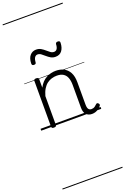

<svg xmlns="http://www.w3.org/2000/svg" viewBox="-310 -1226 1266 1941"><g transform="rotate(-20 323.0 -255.0)"><path d="M542 17Q522 17 506 10.5Q490 4 479 -8Q468 -20 462.5 -38.5Q457 -57 457 -82V-326Q457 -371 445 -403Q433 -435 406.5 -452Q380 -469 337 -469Q309 -469 282 -461Q255 -453 231.5 -435.5Q208 -418 189.5 -388Q171 -358 159 -314V-4Q159 6 152.5 10.5Q146 15 132 15Q119 15 113 10.5Q107 6 107 -4V-496Q107 -506 113 -510.5Q119 -515 132 -515Q146 -515 152.5 -510.5Q159 -506 159 -496V-405Q176 -437 197 -459Q218 -481 242.5 -494Q267 -507 292.5 -513Q318 -519 344 -519Q392 -519 429.5 -500Q467 -481 489 -440.5Q511 -400 511 -334V-94Q511 -74 515 -60Q519 -46 528.5 -38.5Q538 -31 553 -31Q563 -31 573 -34Q583 -37 593 -44.5Q603 -52 613 -62Q619 -68 625.5 -67.5Q632 -67 639 -60Q645 -54 646 -47.5Q647 -41 642 -34Q631 -19 614.5 -7Q598 5 580 11Q562 17 542 17ZM159 -650Q137 -650 137 -671Q138 -728 164 -758Q190 -788 230 -788Q260 -788 282 -775Q304 -762 322 -746Q340 -730 357.5 -717Q375 -704 395 -704Q416 -704 427.5 -721Q439 -738 440 -771Q443 -790 464 -790Q478 -790 483 -785Q488 -780 488 -768Q486 -715 462 -683.5Q438 -652 393 -652Q364 -652 342 -665Q320 -678 301.5 -694.5Q283 -711 265.5 -724Q248 -737 228 -737Q209 -737 197 -720Q185 -703 183 -669Q182 -659 177 -654.5Q172 -650 159 -650ZM0 623H646V633H0ZM0 -20H646V0H0ZM0 -505H646V-500H0ZM0 -1143H646V-1133H0Z"/></g></svg>

Font: Playwrite CL Guides
Style: Regular
Weight: 400
Designer: Veronika Burian, José Scaglione
Foundry: TypeTogether
Version: Version 1.003